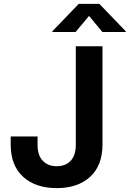

<svg xmlns="http://www.w3.org/2000/svg" viewBox="-20 -968 673 998"><path d="M274.9 9.8Q164.6 9.8 100.1 -49.1Q35.6 -107.9 35.6 -216.8V-258.8H175.3V-214.8Q175.3 -160.6 202.4 -132.3Q229.5 -104 274.9 -104Q320.8 -104 347.4 -132.3Q374 -160.6 374 -215.3V-727.5H512.7V-217.3Q512.7 -107.9 448.7 -49.1Q384.8 9.8 274.9 9.8ZM373 -801.8H252.4V-805.7L389.2 -947.8H496.6L633.3 -805.7V-801.8H512.2L442.9 -885.3Z"/></svg>

Font: Inter
Style: 650
Weight: 650
Designer: Rasmus Andersson
Foundry: rsms
Version: Version 4.001;git-66647c0bb